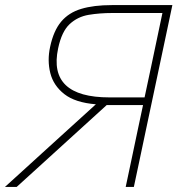

<svg xmlns="http://www.w3.org/2000/svg" viewBox="-34 -733 708 753"><path d="M-14.5 0Q16 -27.5 53.8 -62Q91.5 -96.5 131.2 -132.5Q171 -168.5 206 -200.5L342 -324Q261 -330.5 218.2 -364Q175.5 -397.5 163.2 -446.8Q151 -496 162.5 -549Q176 -612.5 205.8 -648Q235.5 -683.5 284.5 -698.2Q333.5 -713 404.5 -713H642Q629.5 -654.5 617.5 -597Q605.5 -539.5 591 -472L541.5 -238.5Q527.5 -173 515.8 -116.8Q504 -60.5 491 0H459Q472 -60.5 483.8 -117Q495.5 -173.5 509.5 -239L527 -321H384.5L229.5 -180Q181 -136 132.8 -92Q84.5 -48 31.5 0ZM395.5 -351H533L559 -473Q571 -529.5 581.5 -579.8Q592 -630 603 -682H406.5Q357 -682 313.8 -674.8Q270.5 -667.5 239.2 -638.5Q208 -609.5 194 -543.5Q153 -351 395.5 -351Z"/></svg>

Font: Commissioner Thin
Style: Italic
Weight: 100
Italic angle: -12°
Designer: Kostas Bartsokas
Foundry: Kostas Bartsokas
Version: Version 1.000; ttfautohint (v1.8.3)